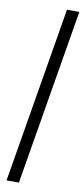

<svg xmlns="http://www.w3.org/2000/svg" viewBox="-109 -828 476 1086"><g transform="rotate(10 129.0 -285.0)"><path d="M14 220 183 -790H254L85 220Z"/></g></svg>

Font: Figtree
Style: Italic
Weight: 400
Italic angle: -9.5°
Foundry: Erik Kennedy
Version: Version 2.001; ttfautohint (v1.8.4.7-5d5b);gftools[0.9.27]